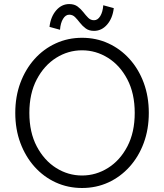

<svg xmlns="http://www.w3.org/2000/svg" viewBox="-20 -917 808 945"><path d="M55.2 -361.3Q55.2 -441.9 80.3 -509.3Q105.5 -576.7 150.1 -626.5Q194.8 -676.3 254.6 -703.6Q314.5 -731 383.8 -731Q453.6 -731 513.2 -703.6Q572.8 -676.3 617.7 -626.5Q662.6 -576.7 687.5 -509.3Q712.4 -441.9 712.4 -361.3Q712.4 -280.8 687.5 -213.4Q662.6 -146 617.7 -96.2Q572.8 -46.4 513.2 -19Q453.6 8.3 383.8 8.3Q314.5 8.3 254.6 -19Q194.8 -46.4 150.1 -96.2Q105.5 -146 80.3 -213.4Q55.2 -280.8 55.2 -361.3ZM124.5 -361.3Q124.5 -265.6 160.9 -196.5Q197.3 -127.4 256.3 -90.3Q315.4 -53.2 383.8 -53.2Q452.1 -53.2 511.5 -90.3Q570.8 -127.4 606.9 -196.5Q643.1 -265.6 643.1 -361.3Q643.1 -457 606.9 -526.1Q570.8 -595.2 511.5 -632.3Q452.1 -669.4 383.8 -669.4Q315.4 -669.4 256.3 -632.3Q197.3 -595.2 160.9 -526.1Q124.5 -457 124.5 -361.3ZM275.4 -770.5 223.6 -784.7Q229.5 -834.5 256.3 -865.7Q283.2 -897 320.8 -897Q345.7 -897 361.8 -885Q377.9 -873 390.1 -857.2Q402.3 -841.3 414.3 -829.3Q426.3 -817.4 442.9 -817.4Q460.9 -817.4 473.4 -837.6Q485.8 -857.9 488.3 -891.1L540 -877Q534.2 -827.1 507.3 -796.1Q480.5 -765.1 442.9 -765.1Q418 -765.1 401.9 -777.1Q385.7 -789.1 373.5 -804.9Q361.3 -820.8 349.4 -832.8Q337.4 -844.7 320.8 -844.7Q302.7 -844.7 290.3 -824.2Q277.8 -803.7 275.4 -770.5Z"/></svg>

Font: Giphurs Light
Style: Regular
Weight: 300
Version: Version 0.920; ttfautohint (v1.8.4.7-5d5b)